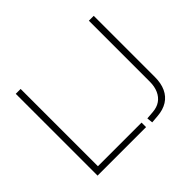

<svg xmlns="http://www.w3.org/2000/svg" viewBox="-153 -935 1170 1170"><g transform="rotate(-45 432.0 -349.5)"><path d="M96 0V-705H138V-39H514V0ZM561 6 557 -32 608 -36Q646 -39 672 -57Q698 -75 712 -106.5Q726 -138 726 -179V-705H768V-177Q768 -124 750 -85Q732 -46 697 -24Q662 -2 611 2Z"/></g></svg>

Font: Nunito Sans 12pt ExtraLight 12pt ExtraLight
Style: Regular
Weight: 250
Version: Version 3.101;gftools[0.9.27]